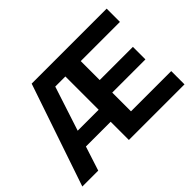

<svg xmlns="http://www.w3.org/2000/svg" viewBox="-138 -1009 1289 1289"><g transform="rotate(-45 507.0 -364.5)"><path d="M600 -126H982V0H454V-173H219L163 0H12L260 -729H972V-603H600V-423H915V-304H600ZM255 -287H454V-603H358Z"/></g></svg>

Font: BDO Grotesk DemiBold
Style: Regular
Weight: 600
Designer: Deni Anggara
Foundry: Lokal Container
Version: Version 2.000